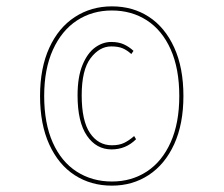

<svg xmlns="http://www.w3.org/2000/svg" viewBox="-20 -737 704 604"><path d="M557 -435Q557 -347 528 -283.5Q499 -220 448 -186.5Q397 -153 332 -153Q266 -153 215 -186Q164 -219 135 -282.5Q106 -346 106 -435Q106 -523 135 -586.5Q164 -650 215.5 -683.5Q267 -717 332 -717Q398 -717 448.5 -684Q499 -651 528 -587.5Q557 -524 557 -435ZM119 -435Q119 -349 146 -288.5Q173 -228 221.5 -197Q270 -166 332 -166Q394 -166 442 -197.5Q490 -229 517 -289.5Q544 -350 544 -435Q544 -521 517 -581.5Q490 -642 442 -673Q394 -704 332 -704Q270 -704 222 -672.5Q174 -641 146.5 -580.5Q119 -520 119 -435ZM400 -577 393 -567Q380 -579 366 -585Q352 -591 330 -591Q293 -591 265 -554Q237 -517 237 -437Q237 -357 263 -318.5Q289 -280 332 -280Q355 -280 370.5 -287.5Q386 -295 402 -309L408 -299Q376 -267 331 -267Q283 -267 253.5 -310Q224 -353 224 -437Q224 -495 239.5 -532.5Q255 -570 279 -587.5Q303 -605 330 -605Q353 -605 369.5 -597.5Q386 -590 400 -577Z"/></svg>

Font: Fira Sans Compressed Hair
Style: Regular
Weight: 100
Width: 1
Designer: bBox Type GmbH & Carrois Corporate GbR & Edenspiekermann AG
Foundry: bBox Type GmbH & Carrois Corporate GbR & Edenspiekermann AG
Version: Version 4.301